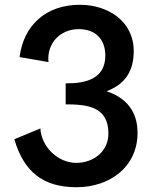

<svg xmlns="http://www.w3.org/2000/svg" viewBox="-20 -771 636 804"><path d="M149 -233 40 -188C80 -51 161 13 300 13C440 13 556 -72 556 -215C556 -305 508 -362 426 -389C505 -418 540 -475 540 -557C540 -684 430 -751 315 -751C173 -751 79 -666 62 -532L183 -511C175 -591 234 -649 309 -649C379 -649 421 -608 421 -538C421 -441 339 -421 255 -422V-334C347 -334 434 -324 434 -212C434 -136 371 -89 299 -89C224 -89 154 -154 149 -233Z"/></svg>

Font: Bithumb Trading Sans Semibold
Style: Regular
Weight: 600
Designer: HamHyungwon
Foundry: Bithumb
Version: Version 1.100;Glyphs 3.1.2 (3151)